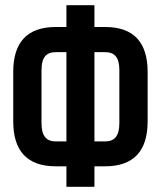

<svg xmlns="http://www.w3.org/2000/svg" viewBox="-20 -720 623 740"><path d="M236 0H344V-79H385C496 -79 549 -139 549 -252V-443C549 -556 496 -616 385 -616H344V-700H236V-616H195C84 -616 31 -556 31 -443V-252C31 -139 84 -79 195 -79H236ZM385 -519C420 -519 440 -501 440 -450V-245C440 -194 420 -175 385 -175H344V-519ZM236 -175H195C160 -175 140 -194 140 -245V-450C140 -501 160 -519 195 -519H236Z"/></svg>

Font: Bebas Neue
Style: Bold
Weight: 700
Designer: Ryoichi Tsunekawa
Foundry: Ryoichi Tsunekawa
Version: Version 1.300